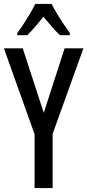

<svg xmlns="http://www.w3.org/2000/svg" viewBox="-20 -961 446 981"><path d="M203.6 -384.3 310.1 -713.9H406.2L249 -277.3V0H156.7V-274.9L0 -713.9H96.2ZM244.1 -940.9Q254.9 -918.9 270.5 -892.6Q286.1 -866.2 303.5 -840.1Q320.8 -814 336.9 -792V-781.2H286.1Q266.1 -800.3 245.4 -824.2Q224.6 -848.1 202.1 -875Q180.2 -848.6 158.4 -823.2Q136.7 -797.9 119.1 -781.2H67.9V-792Q85 -814.5 102.3 -841.1Q119.6 -867.7 135 -894Q150.4 -920.4 160.2 -940.9Z"/></svg>

Font: Open Sans Condensed Medium
Style: Regular
Weight: 500
Width: 3
Designer: Monotype Design Team
Foundry: Monotype Imaging Inc.
Version: Version 3.000